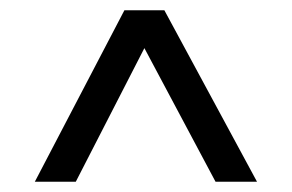

<svg xmlns="http://www.w3.org/2000/svg" viewBox="-20 -680 570 375"><path d="M401 -325H482L301 -660H223L48 -325H128L262 -586Z"/></svg>

Font: TitilliumText22L
Style: 400 wt
Weight: 400
Designer: Campivisivi
Foundry: Campivisivi
Version: 1.000